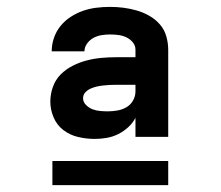

<svg xmlns="http://www.w3.org/2000/svg" viewBox="-20 -720 640 557"><path d="M255 -317Q255 -317 255 -317Q255 -317 254 -317Q231 -317 207 -322.5Q183 -328 164 -342.5Q145 -357 135.5 -379.5Q126 -402 126 -425Q126 -447 133.5 -468Q141 -489 156 -504Q171 -519 190.5 -529Q210 -539 231 -544.5Q252 -550 273.5 -552Q295 -554 317 -554H373V-576Q373 -588 365 -597.5Q357 -607 346 -612Q335 -617 323 -618.5Q311 -620 299 -620Q287 -620 274.5 -618Q262 -616 251 -610Q240 -604 232.5 -593.5Q225 -583 225 -571H130Q130 -571 130 -571Q130 -571 130 -571Q130 -591 136.5 -610Q143 -629 155.5 -644.5Q168 -660 185 -671Q202 -682 220.5 -688.5Q239 -695 259 -697.5Q279 -700 299 -700Q319 -700 338.5 -697.5Q358 -695 377 -689.5Q396 -684 413.5 -674Q431 -664 444 -649Q457 -634 462.5 -614.5Q468 -595 468 -576V-323H373V-378Q365 -363 352 -351Q339 -339 323 -331Q307 -323 289.5 -320Q272 -317 255 -317ZM293 -397Q307 -397 321 -399.5Q335 -402 347 -409Q359 -416 366 -428.5Q373 -441 373 -455V-474H317Q307 -474 298 -473.5Q289 -473 279.5 -472Q270 -471 261 -469Q252 -467 243 -463Q234 -459 227.5 -452Q221 -445 221 -435Q221 -424 229.5 -415.5Q238 -407 248.5 -403Q259 -399 270.5 -398Q282 -397 293 -397ZM132 -183V-253H468V-183Z"/></svg>

Font: Iosevka Curly XBdEx
Style: Regular
Weight: 800
Width: 7
Monospace: yes
Designer: Belleve Invis
Foundry: Belleve Invis
Version: Version 11.1.0; ttfautohint (v1.8.3)